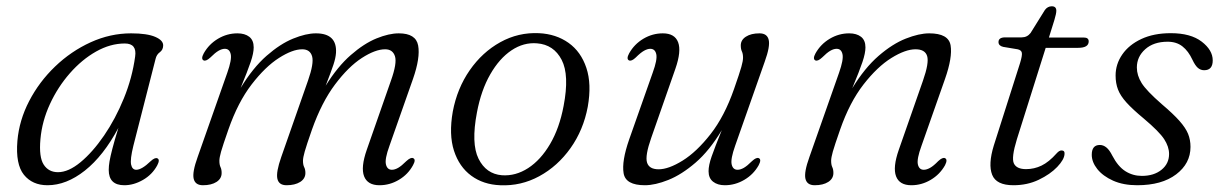

<svg xmlns="http://www.w3.org/2000/svg" viewBox="-20 -566 3802 596"><path d="M394 -113.5Q383.5 -71 387 -55Q390.5 -39 403 -39Q420 -39 447.5 -65.5Q461 -78 468.5 -74.5Q477.5 -70.5 468 -52.5Q452.5 -24 423.8 -7.5Q395 9 366 9Q317.5 9 317.5 -38.5Q317.5 -50.5 320 -65.2Q322.5 -80 328.8 -104.2Q335 -128.5 347.5 -169Q301 -82 243.5 -36.5Q186 9 127.5 9Q80.5 9 54.2 -23.5Q28 -56 34 -128.5Q39.5 -192.5 70.5 -252.2Q101.5 -312 151 -359.5Q200.5 -407 261.5 -434.8Q322.5 -462.5 387 -462.5Q436.5 -462.5 462 -451.5Q487.5 -440.5 486.5 -424Q486 -411 476 -403.8Q466 -396.5 463 -383.5ZM105.5 -134Q100.5 -78 115.8 -54.8Q131 -31.5 160 -31.5Q192.5 -31.5 230 -62.5Q267.5 -93.5 303 -145.2Q338.5 -197 364.5 -260.8Q390.5 -324.5 399.5 -390.5Q405.5 -431 367.5 -431Q322.5 -431 278.2 -406Q234 -381 196.8 -338.5Q159.5 -296 135 -243Q110.5 -190 105.5 -134Z M853 -78.5 936 -315.5Q955 -369.5 948.8 -391.2Q942.5 -413 918 -413Q888 -413 845.8 -386Q803.5 -359 761 -303.8Q718.5 -248.5 689 -164Q671.5 -114 666.2 -95.2Q661 -76.5 661 -67Q661 -54.5 664.5 -47.2Q668 -40 668 -29Q668 -11.5 652 -1.2Q636 9 610 9Q586 9 581.2 -11.2Q576.5 -31.5 593.5 -78.5L685.5 -340Q700 -381 696.2 -397.8Q692.5 -414.5 678 -414.5Q669 -414.5 658.5 -408.5Q648 -402.5 633 -387.5Q619.5 -375 612 -378.5Q603 -383 612.5 -400.5Q628.5 -429 656.8 -445.8Q685 -462.5 717 -462.5Q740 -462.5 753.8 -451.8Q767.5 -441 767.5 -419Q767.5 -401 758.2 -373.8Q749 -346.5 727 -293Q765 -355.5 807.5 -392.8Q850 -430 890 -446.2Q930 -462.5 960.5 -462.5Q1026.5 -462.5 1023 -402Q1022 -386 1015 -365Q1008 -344 991 -300Q1028 -359.5 1069 -395.2Q1110 -431 1148.8 -446.8Q1187.5 -462.5 1218 -462.5Q1271 -462.5 1278 -424.8Q1285 -387 1262 -321L1189 -113.5Q1174 -72.5 1178 -55.8Q1182 -39 1196.5 -39Q1205.5 -39 1216 -45Q1226.5 -51 1241.5 -66Q1255 -78.5 1262.5 -75Q1272 -71 1262 -53Q1246.5 -24.5 1218.2 -7.8Q1190 9 1158 9Q1121 9 1110.2 -18.8Q1099.5 -46.5 1118.5 -101L1193.5 -315.5Q1213 -370 1206 -391.5Q1199 -413 1175.5 -413Q1145 -413 1103.2 -386Q1061.5 -359 1020 -303.8Q978.5 -248.5 948.5 -164Q931 -114 925.8 -95.2Q920.5 -76.5 920.5 -67Q920.5 -54.5 924.2 -47.2Q928 -40 928 -29Q928 -11.5 911.8 -1.2Q895.5 9 869.5 9Q845.5 9 841 -11.2Q836.5 -31.5 853 -78.5Z M1653 -463Q1706 -460.5 1744.8 -433Q1783.5 -405.5 1800.2 -355.2Q1817 -305 1804.5 -234.5Q1791 -162.5 1751 -106.2Q1711 -50 1654 -19Q1597 12 1532.5 9Q1480.5 7 1443 -20.5Q1405.5 -48 1389.2 -98.2Q1373 -148.5 1385.5 -219.5Q1399 -291.5 1438 -347.8Q1477 -404 1533 -435Q1589 -466 1653 -463ZM1538 -22Q1580.5 -19 1619.5 -44.2Q1658.5 -69.5 1687.5 -118.8Q1716.5 -168 1729.5 -237Q1748 -333 1723.5 -380.2Q1699 -427.5 1647 -431.5Q1605.5 -435 1567.8 -409.8Q1530 -384.5 1501.8 -335.2Q1473.5 -286 1460.5 -217Q1442 -120.5 1465.5 -73.2Q1489 -26 1538 -22Z M2335.5 -75Q2344.5 -71 2335 -53Q2319 -24.5 2290.5 -7.8Q2262 9 2230 9Q2207.5 9 2193.5 -2Q2179.5 -13 2179.5 -34.5Q2179.5 -53 2189 -80.2Q2198.5 -107.5 2220.5 -162Q2182.5 -98.5 2139.2 -61.2Q2096 -24 2054.8 -7.5Q2013.5 9 1982 9Q1922 9 1915.8 -28.2Q1909.5 -65.5 1933 -133L2006 -340Q2021 -381 2017.2 -397.8Q2013.5 -414.5 1998.5 -414.5Q1990 -414.5 1979.2 -408.5Q1968.5 -402.5 1953.5 -387.5Q1940.5 -375 1932.5 -378.5Q1923.5 -383 1933 -400.5Q1949 -429 1977.2 -445.8Q2005.5 -462.5 2037.5 -462.5Q2074.5 -462.5 2085 -434.8Q2095.5 -407 2076.5 -352.5L2001.5 -138Q1982 -82.5 1988.5 -61.5Q1995 -40.5 2024.5 -40.5Q2055.5 -40.5 2099 -67.5Q2142.5 -94.5 2185.8 -149.8Q2229 -205 2258.5 -289.5Q2276 -339.5 2281.2 -358.2Q2286.5 -377 2286.5 -386.5Q2286.5 -399 2283 -406.2Q2279.5 -413.5 2279.5 -425Q2279.5 -442 2295.5 -452.2Q2311.5 -462.5 2337.5 -462.5Q2361.5 -462.5 2366.2 -442.2Q2371 -422 2354 -375L2262 -113.5Q2247.5 -72.5 2251.2 -55.8Q2255 -39 2269.5 -39Q2278.5 -39 2289 -45Q2299.5 -51 2314.5 -66Q2328 -78.5 2335.5 -75Z M2511 -378.5Q2502 -383 2511.5 -400.5Q2527.5 -429 2555.8 -445.8Q2584 -462.5 2616 -462.5Q2639 -462.5 2652.8 -451.8Q2666.5 -441 2666.5 -419Q2666.5 -401 2657.2 -373.5Q2648 -346 2625.5 -292Q2664 -355 2707.2 -392.5Q2750.5 -430 2791.8 -446.2Q2833 -462.5 2864.5 -462.5Q2924.5 -462.5 2930.8 -425.2Q2937 -388 2913.5 -321L2840.5 -113.5Q2825.5 -72.5 2829.2 -55.8Q2833 -39 2847.5 -39Q2856.5 -39 2867.2 -45Q2878 -51 2892.5 -66Q2906 -78.5 2913.5 -75Q2922.5 -71 2913.5 -53Q2897.5 -24.5 2869.2 -7.8Q2841 9 2809 9Q2772 9 2761.5 -18.8Q2751 -46.5 2770 -101L2845 -315.5Q2864.5 -371 2858 -392Q2851.5 -413 2822 -413Q2790.5 -413 2747 -386Q2703.5 -359 2660.5 -303.8Q2617.5 -248.5 2588 -164Q2570.5 -114 2565.2 -95.2Q2560 -76.5 2560 -67Q2560 -54.5 2563.5 -47.2Q2567 -40 2567 -29Q2567 -11.5 2551 -1.2Q2535 9 2509 9Q2485 9 2480.2 -11.2Q2475.5 -31.5 2492.5 -78.5L2584.5 -340Q2599 -381 2595.2 -397.8Q2591.5 -414.5 2577 -414.5Q2568 -414.5 2557.5 -408.5Q2547 -402.5 2532 -387.5Q2518.5 -375 2511 -378.5Z M3139 -413 3094 -420.5Q3079.5 -424 3079.5 -435.5Q3079.5 -450 3100.5 -450H3151.5Q3168.5 -450 3179 -463.5L3223.5 -535Q3232 -546.5 3245 -546.5Q3259 -546.5 3259 -532.5Q3259 -524 3253 -504L3236 -449.5H3344.5Q3359.5 -449.5 3359.5 -437.5Q3359.5 -417.5 3326.5 -417.5H3226L3136.5 -133.5Q3119 -76.5 3127.2 -58.8Q3135.5 -41 3165 -41Q3190.5 -41 3213.2 -52Q3236 -63 3260 -90Q3268 -99 3275 -99Q3285.5 -99 3284.5 -88Q3283.5 -70.5 3261.8 -47.8Q3240 -25 3204.5 -8Q3169 9 3126 9Q3072.5 9 3059.8 -23.5Q3047 -56 3065 -114.5L3146.5 -370.5Q3153.5 -393.5 3152 -402Q3150.5 -410.5 3139 -413Z M3524.5 -20Q3562 -20 3585.5 -39Q3609 -58 3609 -88Q3609 -110.5 3593.8 -134Q3578.5 -157.5 3530.5 -198Q3496 -226.5 3477 -247.5Q3458 -268.5 3450.5 -288Q3443 -307.5 3443 -331.5Q3443 -367 3463.8 -397Q3484.5 -427 3523 -445Q3561.5 -463 3614.5 -463Q3676 -463 3710.2 -436.8Q3744.5 -410.5 3744.5 -378.5Q3744.5 -348 3718 -348Q3707 -348 3698.5 -355.2Q3690 -362.5 3681.5 -380.5Q3669 -407.5 3650.5 -422Q3632 -436.5 3604.5 -436.5Q3561 -436.5 3535 -413.2Q3509 -390 3509 -356.5Q3509 -332 3523.8 -308.2Q3538.5 -284.5 3586 -243Q3622 -212.5 3641.2 -190.8Q3660.5 -169 3668 -150.5Q3675.5 -132 3675.5 -110Q3675.5 -58.5 3631 -24.8Q3586.5 9 3510 9Q3467 9 3435.2 -5.2Q3403.5 -19.5 3386.2 -41.2Q3369 -63 3369 -85.5Q3369 -116 3394 -116Q3405 -116 3414.5 -108.2Q3424 -100.5 3433 -82.5Q3450.5 -49 3473.5 -34.5Q3496.5 -20 3524.5 -20Z"/></svg>

Font: Fraunces 9pt S000 Light
Style: Italic
Weight: 300
Italic angle: -16°
Version: Version 1.000; ttfautohint (v1.8.3)